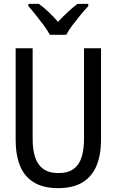

<svg xmlns="http://www.w3.org/2000/svg" viewBox="-20 -964 603 994"><path d="M281 10Q204 10 155 -20Q106 -50 83.5 -106Q61 -162 61 -241V-714H149V-245Q149 -189 162 -149.5Q175 -110 204.5 -89Q234 -68 282 -68Q333 -68 362 -90Q391 -112 403 -152Q415 -192 415 -246V-714H503V-240Q503 -164 480.5 -108Q458 -52 409 -21Q360 10 281 10ZM238 -784Q226 -807 206.5 -833Q187 -859 166 -885.5Q145 -912 127 -932V-944H181Q205 -927 231 -902.5Q257 -878 280 -851Q307 -879 331 -901.5Q355 -924 381 -944H437V-932Q419 -913 397 -886.5Q375 -860 355 -833.5Q335 -807 323 -784Z"/></svg>

Font: Noto Sans Mono SemiCondensed
Style: Regular
Weight: 400
Width: 4
Designer: Monotype Design Team
Foundry: Monotype Imaging Inc.
Version: Version 2.010